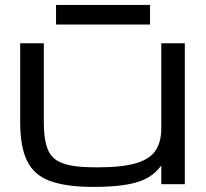

<svg xmlns="http://www.w3.org/2000/svg" viewBox="-20 -735 822 766"><path d="M351.6 10.7Q243.7 10.7 177.7 -13.7Q114.3 -37.6 87.4 -94.7Q60.5 -148.9 60.5 -250V-562.5H154.8V-250Q154.8 -192.4 164.1 -158.7Q172.9 -123 195.8 -103Q218.3 -83.5 260.7 -75.2Q298.3 -67.4 368.2 -67.4Q465.8 -67.4 521.5 -83.5Q577.1 -99.6 600.6 -134.3Q623.5 -168.9 623.5 -223.6V-562.5H717.3V0H623.5V-74.7Q603 -46.4 571.8 -27.3Q541 -8.8 488.3 1Q432.1 10.7 351.6 10.7ZM203.6 -715.3H578.6V-637.2H203.6Z"/></svg>

Font: Michroma+
Style: Regular
Weight: 400
Designer: beogot
Foundry: beogot
Version: Version